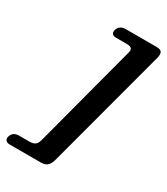

<svg xmlns="http://www.w3.org/2000/svg" viewBox="-299 -840 924 1061"><g transform="rotate(30 163.0 -309.5)"><path d="M83.5 19 257.5 -638Q264 -660 256.5 -669Q249 -678 225 -678H160Q120.5 -678 130 -712Q134 -727 146.5 -736.5Q159 -746 179.5 -746H377Q403 -746 410 -733.5Q417 -721 410 -694L204.5 75Q197 102 182.8 114.5Q168.5 127 142.5 127H-55Q-75.5 127 -82.5 117.2Q-89.5 107.5 -85.5 93Q-75.5 58.5 -36 58.5H29Q52.5 58.5 65 49.8Q77.5 41 83.5 19Z"/></g></svg>

Font: Fraunces 9pt Soft
Style: Bold Italic
Weight: 700
Italic angle: -16°
Version: Version 1.000;[b76b70a41]